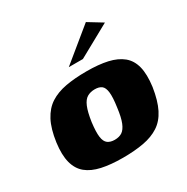

<svg xmlns="http://www.w3.org/2000/svg" viewBox="-141 -719 829 849"><g transform="rotate(-30 273.5 -294.0)"><path d="M250 7Q188 7 142.5 -3Q97 -13 69 -36Q41 -59 30.5 -99Q20 -139 28 -199Q37 -264 58.5 -304.5Q80 -345 113.5 -366.5Q147 -388 193.5 -396.5Q240 -405 300 -405Q362 -405 406.5 -395Q451 -385 479 -362Q507 -339 517 -299.5Q527 -260 519 -199Q509 -134 488.5 -93.5Q468 -53 435 -31.5Q402 -10 356 -1.5Q310 7 250 7ZM258 -80Q281 -80 296 -90Q311 -100 321.5 -125.5Q332 -151 338 -199Q345 -247 342 -273Q339 -299 326.5 -308.5Q314 -318 292 -318Q270 -318 253.5 -308.5Q237 -299 226 -273Q215 -247 208 -199Q202 -151 205.5 -125.5Q209 -100 222.5 -90Q236 -80 258 -80ZM242 -460 407 -595 479 -551 314 -460Z"/></g></svg>

Font: Genos ExtraBold
Style: Italic
Weight: 800
Italic angle: -8°
Version: Version 1.010